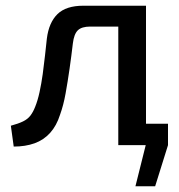

<svg xmlns="http://www.w3.org/2000/svg" viewBox="-20 -508 625 672"><path d="M411 -75H568V0L523 144H454L490 0H411ZM478 -488V-415H296Q266 -415 252.5 -402Q239 -389 235 -356Q230 -313 223.5 -267.5Q217 -222 209.5 -180.5Q202 -139 190 -106Q178 -68 155.5 -43Q133 -18 101 -6.5Q69 5 28 5L18 -68Q44 -75 60.5 -83Q77 -91 86.5 -103.5Q96 -116 103 -134Q112 -156 118.5 -186Q125 -216 129.5 -248.5Q134 -281 137.5 -313.5Q141 -346 144 -373Q151 -429 181 -458.5Q211 -488 272 -488ZM491 -488V0H394V-488Z"/></svg>

Font: Exo 2 Medium
Style: Regular
Weight: 500
Designer: Natanael Gama
Foundry: Natanael Gama
Version: Version 2.010